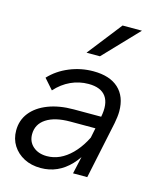

<svg xmlns="http://www.w3.org/2000/svg" viewBox="-116 -842 770 939"><g transform="rotate(15 269.0 -372.5)"><path d="M340 0 362 -99 363 -114 401 -301Q415 -370 389.5 -406Q364 -442 301 -442Q254 -442 211.5 -422.5Q169 -403 135 -365L89 -417Q129 -460 187 -484Q245 -508 308 -508Q391 -508 435.5 -467Q480 -426 480 -351Q480 -338 478 -321.5Q476 -305 473 -290L412 0ZM263 -303H415L399 -241H262Q184 -241 140.5 -212.5Q97 -184 97 -133Q97 -95 124 -71.5Q151 -48 194 -48Q261 -48 317.5 -104Q374 -160 406 -259L424 -242Q393 -117 330 -50.5Q267 16 180 16Q132 16 95.5 -3Q59 -22 38 -55Q17 -88 17 -131Q17 -183 47.5 -221.5Q78 -260 133.5 -281.5Q189 -303 263 -303ZM251 -587 387 -761H485L319 -587Z"/></g></svg>

Font: Wix Madefor Text
Style: Italic
Weight: 400
Italic angle: -12°
Designer: Dalton Maag Ltd
Foundry: Dalton Maag Ltd
Version: Version 3.100